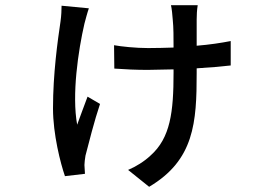

<svg xmlns="http://www.w3.org/2000/svg" viewBox="-20 -624 1040 739"><path d="M322 -592 217 -602C217 -586 216 -563 213 -542C202 -468 184 -340 184 -207C184 -107 213 5 230 54L307 45C307 36 305 20 305 11C305 3 307 -13 309 -25C320 -68 344 -162 365 -224L317 -252C304 -216 287 -173 277 -144C256 -259 281 -429 305 -533C309 -548 316 -575 322 -592ZM419 -450 420 -360C460 -357 506 -355 548 -355L648 -357V-344C648 -193 636 -93 559 -25C536 -3 502 18 473 30L554 95C728 -8 737 -153 737 -343V-361C787 -364 832 -368 868 -372V-466C832 -459 787 -452 737 -448V-549C737 -566 738 -586 741 -604H638C641 -594 644 -562 645 -547C648 -519 648 -480 648 -441C616 -440 583 -439 550 -439C502 -439 446 -445 419 -450Z"/></svg>

Font: Noto Sans CJK TC Medium
Style: Regular
Weight: 500
Designer: Ryoko NISHIZUKA 西塚涼子 (kana, bopomofo & ideographs); Paul D. Hunt (Latin, Greek & Cyrillic); Sandoll Communications 산돌커뮤니
Foundry: Adobe
Version: Version 2.004;hotconv 1.0.118;makeotfexe 2.5.65603